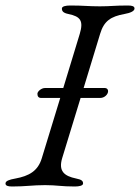

<svg xmlns="http://www.w3.org/2000/svg" viewBox="-40 -673 509 698"><path d="M-20 -6C-20 2 -12 5 4 5C54 5 78 0 124 0C167 0 182 5 232 5C248 5 262 2 262 -6C262 -15 257 -20 237 -24C193 -33 172 -51 186 -98L253 -317H325C339 -317 353 -329 353 -342C353 -348 348 -353 342 -353H264L324 -550C338 -597 363 -613 412 -622C435 -626 449 -633 449 -642C449 -650 441 -653 425 -653C375 -653 363 -650 323 -650C280 -650 265 -653 215 -653C199 -653 185 -650 185 -642C185 -633 189 -626 209 -622C253 -613 264 -597 250 -550L190 -353H123C111 -353 96 -341 96 -332C96 -323 100 -317 109 -317H179L112 -98C98 -51 65 -33 16 -24C-7 -20 -20 -15 -20 -6Z"/></svg>

Font: EB Garamond
Style: Italic
Weight: 400
Italic angle: -17.2°
Designer: Georg Duffner and Octavio Pardo
Foundry: Georg Duffner
Version: Version 1.000;PS 001.000;hotconv 1.0.88;makeotf.lib2.5.64775